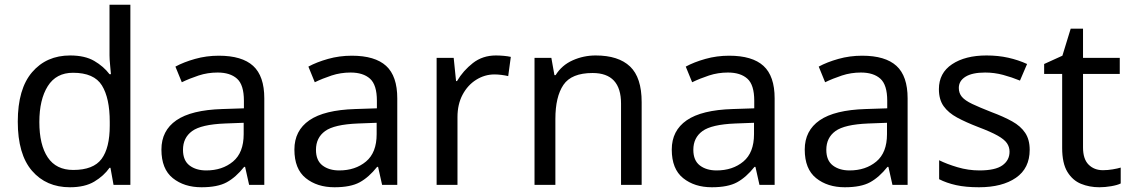

<svg xmlns="http://www.w3.org/2000/svg" viewBox="-20 -780 4770 810"><path d="M275 10Q175 10 115 -59.5Q55 -129 55 -267Q55 -405 115.5 -475.5Q176 -546 276 -546Q338 -546 377.5 -523Q417 -500 442 -467H448Q447 -480 444.5 -505.5Q442 -531 442 -546V-760H530V0H459L446 -72H442Q418 -38 378 -14Q338 10 275 10ZM289 -63Q374 -63 408.5 -109.5Q443 -156 443 -250V-266Q443 -366 410 -419.5Q377 -473 288 -473Q217 -473 181.5 -416.5Q146 -360 146 -265Q146 -169 181.5 -116Q217 -63 289 -63Z M903 -545Q1001 -545 1048 -502Q1095 -459 1095 -365V0H1031L1014 -76H1010Q975 -32 936.5 -11Q898 10 830 10Q757 10 709 -28.5Q661 -67 661 -149Q661 -229 724 -272.5Q787 -316 918 -320L1009 -323V-355Q1009 -422 980 -448Q951 -474 898 -474Q856 -474 818 -461.5Q780 -449 747 -433L720 -499Q755 -518 803 -531.5Q851 -545 903 -545ZM929 -259Q829 -255 790.5 -227Q752 -199 752 -148Q752 -103 779.5 -82Q807 -61 850 -61Q918 -61 963 -98.5Q1008 -136 1008 -214V-262Z M1464 -545Q1562 -545 1609 -502Q1656 -459 1656 -365V0H1592L1575 -76H1571Q1536 -32 1497.5 -11Q1459 10 1391 10Q1318 10 1270 -28.5Q1222 -67 1222 -149Q1222 -229 1285 -272.5Q1348 -316 1479 -320L1570 -323V-355Q1570 -422 1541 -448Q1512 -474 1459 -474Q1417 -474 1379 -461.5Q1341 -449 1308 -433L1281 -499Q1316 -518 1364 -531.5Q1412 -545 1464 -545ZM1490 -259Q1390 -255 1351.5 -227Q1313 -199 1313 -148Q1313 -103 1340.5 -82Q1368 -61 1411 -61Q1479 -61 1524 -98.5Q1569 -136 1569 -214V-262Z M2072 -546Q2087 -546 2104.5 -544.5Q2122 -543 2135 -540L2124 -459Q2111 -462 2095.5 -464Q2080 -466 2066 -466Q2025 -466 1989 -443.5Q1953 -421 1931.5 -380.5Q1910 -340 1910 -286V0H1822V-536H1894L1904 -438H1908Q1934 -482 1975 -514Q2016 -546 2072 -546Z M2493 -546Q2589 -546 2638 -499.5Q2687 -453 2687 -349V0H2600V-343Q2600 -472 2480 -472Q2391 -472 2357 -422Q2323 -372 2323 -278V0H2235V-536H2306L2319 -463H2324Q2350 -505 2396 -525.5Q2442 -546 2493 -546Z M3056 -545Q3154 -545 3201 -502Q3248 -459 3248 -365V0H3184L3167 -76H3163Q3128 -32 3089.5 -11Q3051 10 2983 10Q2910 10 2862 -28.5Q2814 -67 2814 -149Q2814 -229 2877 -272.5Q2940 -316 3071 -320L3162 -323V-355Q3162 -422 3133 -448Q3104 -474 3051 -474Q3009 -474 2971 -461.5Q2933 -449 2900 -433L2873 -499Q2908 -518 2956 -531.5Q3004 -545 3056 -545ZM3082 -259Q2982 -255 2943.5 -227Q2905 -199 2905 -148Q2905 -103 2932.5 -82Q2960 -61 3003 -61Q3071 -61 3116 -98.5Q3161 -136 3161 -214V-262Z M3617 -545Q3715 -545 3762 -502Q3809 -459 3809 -365V0H3745L3728 -76H3724Q3689 -32 3650.5 -11Q3612 10 3544 10Q3471 10 3423 -28.5Q3375 -67 3375 -149Q3375 -229 3438 -272.5Q3501 -316 3632 -320L3723 -323V-355Q3723 -422 3694 -448Q3665 -474 3612 -474Q3570 -474 3532 -461.5Q3494 -449 3461 -433L3434 -499Q3469 -518 3517 -531.5Q3565 -545 3617 -545ZM3643 -259Q3543 -255 3504.5 -227Q3466 -199 3466 -148Q3466 -103 3493.5 -82Q3521 -61 3564 -61Q3632 -61 3677 -98.5Q3722 -136 3722 -214V-262Z M4324 -148Q4324 -70 4266 -30Q4208 10 4110 10Q4054 10 4013.5 1Q3973 -8 3942 -24V-104Q3974 -88 4019.5 -74.5Q4065 -61 4112 -61Q4179 -61 4209 -82.5Q4239 -104 4239 -140Q4239 -160 4228 -176Q4217 -192 4188.5 -208Q4160 -224 4107 -244Q4055 -264 4018 -284Q3981 -304 3961 -332Q3941 -360 3941 -404Q3941 -472 3996.5 -509Q4052 -546 4142 -546Q4191 -546 4233.5 -536.5Q4276 -527 4313 -510L4283 -440Q4249 -454 4212 -464Q4175 -474 4136 -474Q4082 -474 4053.5 -456.5Q4025 -439 4025 -409Q4025 -387 4038 -371.5Q4051 -356 4081.5 -341.5Q4112 -327 4163 -307Q4214 -288 4250 -268Q4286 -248 4305 -219.5Q4324 -191 4324 -148Z M4633 -62Q4653 -62 4674 -65.5Q4695 -69 4708 -73V-6Q4694 1 4668 5.5Q4642 10 4618 10Q4576 10 4540.5 -4.5Q4505 -19 4483 -55Q4461 -91 4461 -156V-468H4385V-510L4462 -545L4497 -659H4549V-536H4704V-468H4549V-158Q4549 -109 4572.5 -85.5Q4596 -62 4633 -62Z"/></svg>

Font: Noto Sans Anatolian Hieroglyphs
Style: Regular
Weight: 400
Designer: Monotype Design Team
Foundry: Monotype Imaging Inc.
Version: Version 2.001; ttfautohint (v1.8.4.7-5d5b)